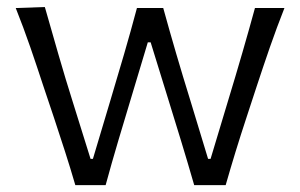

<svg xmlns="http://www.w3.org/2000/svg" viewBox="-20 -540 875 560"><path d="M199.7 0Q185.5 -48.8 169.7 -97.9Q153.8 -147 137.2 -197.3L106.4 -289.1Q87.9 -345.7 68.4 -402.3Q48.8 -459 25.9 -516.6L110.8 -519.5Q129.4 -454.1 150.4 -381.3Q171.4 -308.6 192.4 -242.2L244.1 -76.7H251L301.8 -246.6Q321.8 -313.5 341.6 -381.1Q361.3 -448.7 379.4 -516.6H456.1Q492.7 -383.8 534.7 -248.5L586.9 -76.7H594.2L646.5 -250.5Q666.5 -315.9 687 -386.7Q707.5 -457.5 723.6 -516.6H809.6Q787.1 -459.5 767.3 -402.6Q747.6 -345.7 729 -289.1L699.2 -198.2Q682.6 -147.9 667.2 -97.9Q651.9 -47.9 638.2 0H546.4Q528.3 -63 507.8 -130.1Q487.3 -197.3 468.3 -258.3L419.4 -416.5H411.1L363.3 -257.3Q344.7 -196.3 325 -129.6Q305.2 -63 288.1 0Z"/></svg>

Font: Pinar-FD Regular
Style: FD-Regular
Weight: 400
Designer: Amin Abedi
Version: Version 3.000